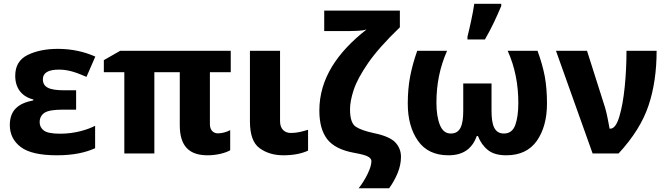

<svg xmlns="http://www.w3.org/2000/svg" viewBox="-20 -816 3546 1021"><path d="M321.8 -335.9C241.2 -335.9 208 -352.1 208 -395C208 -428.7 236.8 -445.8 293.9 -445.8C350.1 -445.8 393.1 -426.8 439.9 -407.2L486.8 -515.1C429.7 -540.5 362.8 -556.2 288.1 -556.2C225.1 -556.2 171.9 -545.4 127.4 -523.9C83 -502 61 -465.3 61 -413.1C61 -347.2 95.2 -302.7 157.2 -287.1V-282.2C78.6 -267.1 32.2 -231 32.2 -150.9C32.2 -102.5 51.8 -63.5 90.3 -34.2C128.9 -4.9 192.9 9.8 282.2 9.8C374 9.8 437 -5.9 485.8 -27.8V-147C443.4 -125.5 377.4 -105 299.8 -105C256.3 -105 227.5 -110.8 212.9 -122.1C198.2 -133.3 190.9 -147.9 190.9 -166C190.9 -188 199.7 -205.1 216.8 -216.3C233.9 -227.5 265.6 -232.9 313 -232.9H384.8V-335.9Z M1139.2 -106.9C1115.2 -106.9 1096.2 -122.6 1096.2 -155.8V-432.1H1207V-545.9H619.1L532.2 -496.1V-432.1H641.1V0H800.8V-432.1H936V-149.9C936 -38.1 986.8 9.8 1084 9.8C1130.9 9.8 1178.7 -2 1204.1 -17.1V-124C1185.1 -113.8 1160.2 -106.9 1139.2 -106.9Z M1309.1 -545.9V-170.9C1309.1 -100.1 1326.2 -52.7 1360.8 -27.8C1395 -2.9 1437 9.8 1487.3 9.8C1542 9.8 1586.4 0 1618.2 -15.1V-126C1585 -115.7 1558.1 -108.9 1526.4 -108.9C1493.7 -108.9 1469.2 -129.9 1469.2 -170.9V-545.9Z M2112.3 18.1C2112.3 -11.7 2102.1 -37.6 2082 -59.1C2061.5 -80.1 2023.9 -96.7 1969.2 -107.9C1924.8 -117.2 1892.1 -128.9 1872.1 -142.1C1851.6 -155.3 1841.3 -186.5 1841.3 -234.9C1841.3 -263.7 1847.7 -297.9 1860.8 -337.9C1874 -377.9 1899.4 -425.3 1937 -480C1974.6 -534.7 2030.8 -598.1 2106.4 -670.9V-759.8H1704.1V-650.9H1840.3C1851.6 -650.9 1866.7 -651.4 1885.3 -652.3C1903.8 -653.3 1918.5 -655.8 1929.2 -659.2C1773.9 -537.6 1678.2 -397.9 1678.2 -228C1678.2 -162.1 1692.4 -111.3 1720.2 -75.7C1748 -40 1794.9 -16.1 1860.4 -3.9C1900.9 3.4 1927.2 10.3 1938.5 17.6C1949.7 24.4 1955.1 32.2 1955.1 41C1955.1 57.6 1948.7 79.6 1936 106.4C1923.3 133.3 1907.2 159.7 1887.2 185.1H2049.3C2066.4 161.6 2081.5 135.3 2093.8 106C2106 76.7 2112.3 47.4 2112.3 18.1Z M2679.7 -545.9C2719.2 -458 2736.3 -366.2 2736.3 -268.1C2736.3 -220.7 2731 -181.6 2720.2 -151.4C2709 -121.1 2689 -106 2659.7 -106C2608.9 -106 2593.8 -150.4 2593.8 -228V-372.1H2443.4V-228C2443.4 -150.4 2428.2 -106 2377.4 -106C2350.6 -106 2331.5 -121.1 2319.3 -151.4C2307.1 -181.6 2300.8 -221.2 2300.8 -270C2300.8 -369.1 2318.8 -458 2357.4 -545.9H2198.7C2181.6 -498 2169.4 -452.6 2161.1 -409.7C2152.8 -366.7 2148.4 -318.4 2148.4 -265.1C2148.4 -184.6 2166.5 -118.7 2202.6 -67.4C2238.3 -16.1 2292.5 9.8 2364.7 9.8C2448.7 9.8 2492.7 -30.3 2515.6 -92.8H2521.5C2533.7 -61.5 2551.3 -36.6 2574.7 -18.1C2597.7 0.5 2630.4 9.8 2672.4 9.8C2744.6 9.8 2798.8 -16.1 2835 -67.4C2870.6 -118.7 2888.7 -184.6 2888.7 -265.1C2888.7 -318.4 2884.8 -366.7 2877 -409.7C2868.7 -452.6 2856 -498 2838.4 -545.9ZM2558.6 -606C2595.2 -668.5 2623.5 -731.9 2645.5 -784.2V-795.9H2502C2495.1 -746.1 2477.5 -667 2465.8 -621.1V-606Z M3131.3 0H3269.5C3347.2 -84 3399.9 -168.9 3428.7 -254.9C3457.5 -340.8 3471.7 -438 3471.7 -545.9H3311.5C3311.5 -482.9 3308.6 -419.4 3302.2 -355.5C3295.9 -291.5 3286.1 -238.3 3273.4 -195.8C3260.7 -153.3 3244.6 -131.8 3225.6 -131.8H3221.7C3219.2 -145 3215.8 -163.1 3211.4 -186C3207 -209 3202.1 -228 3197.8 -243.2L3101.6 -545.9H2936.5Z"/></svg>

Font: Avrile Sans
Style: Bold
Weight: 700
Designer: Monotype Design Team, Google (font), Stefan Peev (BGR Cyrillic), Cristiano Sobral (main changes)
Foundry: The Avrile Sans Project Authors
Version: Version 3.110